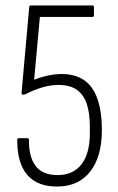

<svg xmlns="http://www.w3.org/2000/svg" viewBox="-20 -675 433 703"><path d="M189 8Q140 8 107.5 -11.5Q75 -31 59 -69Q43 -107 43 -163Q43 -169 50 -169H80Q86 -169 86 -163Q85 -102 110 -68Q135 -34 191 -34Q248 -34 278.5 -73.5Q309 -113 309 -188V-211Q309 -258 298.5 -292Q288 -326 263 -345Q238 -364 194 -364Q164 -364 133 -354.5Q102 -345 71 -329Q66 -327 62 -329Q58 -331 59 -336L87 -649Q87 -655 93 -655H318Q324 -655 324 -649V-619Q324 -613 318 -613H126L105 -383Q130 -393 156 -398.5Q182 -404 206 -404Q281 -404 317 -352.5Q353 -301 353 -199Q353 -101 310 -46.5Q267 8 189 8Z"/></svg>

Font: Sofia Sans Condensed Light
Style: Regular
Weight: 300
Designer: Botio Nikoltchev, Ani Petrova
Foundry: lettersoup
Version: Version 4.101